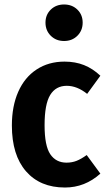

<svg xmlns="http://www.w3.org/2000/svg" viewBox="-20 -821 473 857"><path d="M428 -483 369 -402Q324 -438 278 -438Q229 -438 204 -397Q179 -356 179 -262Q179 -170 204.5 -132.5Q230 -95 277 -95Q301 -95 321.5 -103Q342 -111 367 -129L428 -46Q359 16 270 16Q159 16 96 -56.5Q33 -129 33 -261Q33 -347 61.5 -411.5Q90 -476 143.5 -511Q197 -546 268 -546Q316 -546 355 -530.5Q394 -515 428 -483ZM349 -720Q349 -685 325.5 -661.5Q302 -638 266 -638Q230 -638 206.5 -661.5Q183 -685 183 -720Q183 -755 206.5 -778Q230 -801 266 -801Q302 -801 325.5 -778Q349 -755 349 -720Z"/></svg>

Font: Fira Sans Condensed SemiBold
Style: Regular
Weight: 600
Width: 3
Designer: bBox Type GmbH & Carrois Corporate GbR & Edenspiekermann AG
Foundry: bBox Type GmbH & Carrois Corporate GbR & Edenspiekermann AG
Version: Version 4.301